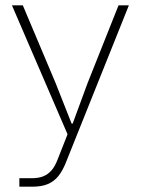

<svg xmlns="http://www.w3.org/2000/svg" viewBox="-20 -537 532 724"><path d="M53 167V135H100Q126 135 144 127.5Q162 120 175 104.5Q188 89 197 65L238 -39V-23L25 -517H66L190 -223L250 -71H254L310 -223L427 -517H466L228 77Q216 107 200 127Q184 147 160.5 157Q137 167 102 167Z"/></svg>

Font: Mona Sans ExtraLight
Style: Regular
Weight: 200
Designer: Deni Anggara
Foundry: GitHub
Version: Version 2.000